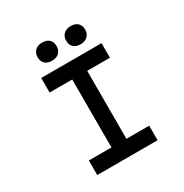

<svg xmlns="http://www.w3.org/2000/svg" viewBox="-199 -1044 1148 1199"><g transform="rotate(-30 374.5 -444.5)"><path d="M477 -759C524 -759 546 -791 546 -824C546 -863 524 -889 477 -889C430 -889 408 -857 408 -824C408 -785 430 -759 477 -759ZM271 -759C318 -759 340 -791 340 -824C340 -863 318 -889 271 -889C224 -889 202 -857 202 -824C202 -785 224 -759 271 -759ZM592 0V-105H428V-595H592V-700H157V-595H320V-105H157V0Z"/></g></svg>

Font: Lexend Peta
Style: Regular
Weight: 400
Designer: Bonnie Shaver-Troup, Thomas Jockin
Foundry: Lexend
Version: Version 1.007